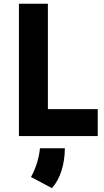

<svg xmlns="http://www.w3.org/2000/svg" viewBox="-20 -720 551 1016"><path d="M80.1 -700.2H233.4V-142.6H497.1V0H80.1ZM144 216.8Q164.1 180.7 176 141.1Q188 101.6 191.4 64.5H323.2Q322.8 128.4 305.4 183.3Q288.1 238.3 254.9 275.4Z"/></svg>

Font: Selawik
Style: Bold
Weight: 700
Designer: Aaron Bell
Foundry: Microsoft Corporation
Version: Version 1.01